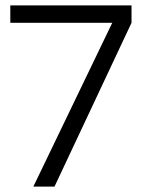

<svg xmlns="http://www.w3.org/2000/svg" viewBox="-20 -688 540 708"><path d="M103 0 394 -604H18V-668H465V-604L181 0Z"/></svg>

Font: Atkinson Hyperlegible Next Light
Style: Regular
Weight: 300
Designer: Elliott Scott, Megan Eiswerth, Linus Boman, Theodore Petrosky, Letters from Sweden
Foundry: Applied Design Works, Letters from Sweden
Version: Version 2.001